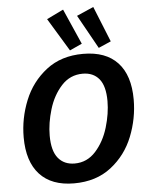

<svg xmlns="http://www.w3.org/2000/svg" viewBox="-63 -1027 844 1090"><g transform="rotate(-5 358.5 -482.0)"><path d="M52 -273Q52 -381 93 -482.5Q134 -584 219 -650Q304 -716 429 -716Q558 -716 625.5 -643.5Q693 -571 693 -433Q693 -325 652.5 -223Q612 -121 526.5 -54.5Q441 12 315 12Q187 12 119.5 -61.5Q52 -135 52 -273ZM544 -437Q544 -523 510.5 -563.5Q477 -604 417 -604Q345 -604 296 -550.5Q247 -497 223.5 -419Q200 -341 200 -270Q200 -183 234 -141.5Q268 -100 328 -100Q399 -100 448 -154.5Q497 -209 520.5 -287.5Q544 -366 544 -437ZM427 -774 357 -742 243 -930 338 -976ZM592 -773 521 -742 414 -934 510 -976Z"/></g></svg>

Font: Bitter Pro
Style: Bold Italic
Weight: 700
Italic angle: -9°
Designer: Sol Matas, and Bitter project Authors
Foundry: Sol Matas
Version: Version 1.010